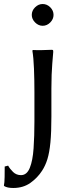

<svg xmlns="http://www.w3.org/2000/svg" viewBox="-63 -707 358 956"><path d="M192.9 -266.1V-127.4Q192.9 -47.9 188 2.4Q183.1 52.7 173.1 85.2Q163.1 117.7 146.5 143.1Q124 178.2 88.4 203.6Q52.7 229 2.9 229Q-27.3 229 -42.5 219.2L-43.5 216.3Q-40.5 204.6 -40 173.8Q-39.6 143.1 -39.6 122.1L-22.5 117.7Q-14.2 133.3 2 149.2Q18.1 165 41.5 165Q70.8 165 85.4 128.7Q100.1 92.3 104.2 31.5Q108.4 -29.3 108.4 -102.1V-249Q108.4 -308.6 106.2 -364.7Q104 -420.9 98.1 -455.1L101.1 -458Q117.7 -457 146.2 -457.5Q174.8 -458 192.9 -459Q199.2 -459 200.7 -457.5Q202.1 -456.1 202.1 -448.2Q199.2 -416.5 197.3 -389.9Q195.3 -363.3 194.1 -335Q192.9 -306.6 192.9 -266.1ZM95.2 -632.8Q95.2 -654.3 111.8 -670.7Q128.4 -687 149.4 -687Q170.9 -687 187.3 -670.7Q203.6 -654.3 203.6 -632.8Q203.6 -611.8 187.3 -595.2Q170.9 -578.6 149.4 -578.6Q128.4 -578.6 111.8 -595.2Q95.2 -611.8 95.2 -632.8Z"/></svg>

Font: Kurinto Seri
Style: Regular
Weight: 400
Designer: Kurinto was developed by Clint Goss from a range of fonts that are compatible with the SIL Open Font License Version 1.1
Foundry: Clinton F. Goss
Version: Version 2.196; July 25, 2020